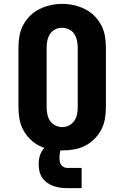

<svg xmlns="http://www.w3.org/2000/svg" viewBox="-20 -766 640 988"><path d="M300 8Q270 8 240 3Q210 -2 183 -15.5Q156 -29 134.5 -50.5Q113 -72 99 -98.5Q85 -125 80 -155Q75 -185 75 -215V-520Q75 -550 80 -580Q85 -610 99 -636.5Q113 -663 134.5 -684.5Q156 -706 183.5 -719.5Q211 -733 240.5 -739.5Q270 -746 300 -746Q330 -746 359.5 -739.5Q389 -733 416.5 -719.5Q444 -706 465.5 -684.5Q487 -663 501 -636.5Q515 -610 520 -580Q525 -550 525 -520V-215Q525 -185 520 -155Q515 -125 501 -98.5Q487 -72 465.5 -50.5Q444 -29 417 -15.5Q390 -2 360 3Q330 8 300 8ZM300 -112Q318 -112 335 -120.5Q352 -129 362.5 -144.5Q373 -160 376.5 -178.5Q380 -197 380 -215V-520Q380 -539 376 -557.5Q372 -576 362 -591.5Q352 -607 334.5 -615Q317 -623 299 -623Q280 -623 263.5 -614.5Q247 -606 237 -590.5Q227 -575 223.5 -556.5Q220 -538 220 -520V-215Q220 -197 223.5 -178.5Q227 -160 237.5 -144.5Q248 -129 265 -120.5Q282 -112 300 -112ZM400 202H325Q307 202 289 199.5Q271 197 254 191Q237 185 222 174Q207 163 197 148Q187 133 183 115.5Q179 98 179 80Q179 63 182 47Q185 31 192.5 17Q200 3 211.5 -8.5Q223 -20 237.5 -27Q252 -34 268 -37Q284 -40 300 -40V0Q296 0 293.5 4Q291 8 290 12Q289 16 288 20.5Q287 25 287 29Q287 33 286.5 37.5Q286 42 286 46Q286 55 287.5 64.5Q289 74 294 81.5Q299 89 307.5 93.5Q316 98 325 98H400Z"/></svg>

Font: Iosevka Slab Heavy Extended
Style: Regular
Weight: 900
Width: 7
Monospace: yes
Designer: Belleve Invis
Foundry: Belleve Invis
Version: Version 11.1.0; ttfautohint (v1.8.3)